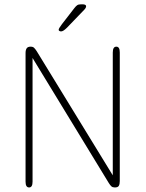

<svg xmlns="http://www.w3.org/2000/svg" viewBox="-20 -834 659 864"><path d="M111 9.5Q95 9.5 95 -16.5V-595Q95 -609 100 -616.5Q105 -624 117.5 -624H118Q128 -624 133.2 -619Q138.5 -614 145 -604L487.5 -45V-597.5Q487.5 -624 503.5 -624Q511 -624 515 -617.8Q519 -611.5 519 -597.5V-19Q519 -5.5 514.8 2Q510.5 9.5 497.5 9.5H496.5Q487 9.5 481.5 4.8Q476 0 469.5 -10.5L126.5 -573V-16.5Q126.5 9.5 111 9.5ZM254 -692.5Q252 -692.5 248 -694.2Q244 -696 244 -700Q244 -706 258.5 -725L315 -798Q322 -807 327.8 -810.8Q333.5 -814.5 344.5 -814.5H352.5Q358.5 -814.5 363 -812.5Q367.5 -810.5 367.5 -806Q367.5 -798.5 358.5 -789.5L282 -710Q274 -702 267 -697.2Q260 -692.5 254 -692.5Z"/></svg>

Font: Sono Monospace ExtraLight
Style: Regular
Weight: 250
Version: Version 2.112